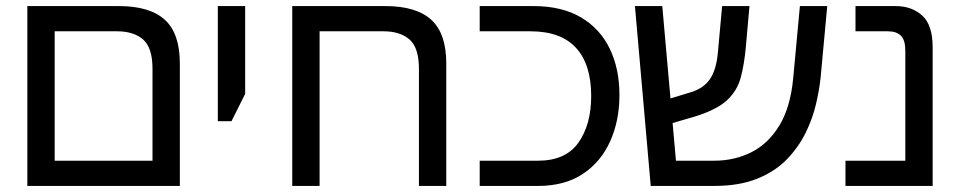

<svg xmlns="http://www.w3.org/2000/svg" viewBox="-20 -612 3170 632"><path d="M70 0V-592H371Q473 -592 522.5 -547Q572 -502 572 -403V0ZM160 -83H482V-385Q482 -455 451 -482Q420 -509 365 -509H160Z M697 -213V-592H787V-303L742 -213Z M1248 -592Q1350 -592 1399.5 -547Q1449 -502 1449 -403V0H1359V-385Q1359 -455 1328 -482Q1297 -509 1242 -509H1032V0H942V-592Z M1559 0V-83H1751Q1842 -83 1884 -142.5Q1926 -202 1926 -296Q1926 -400 1876 -454.5Q1826 -509 1726 -509H1559V-592H1736Q1829 -592 1892 -555Q1955 -518 1987 -452Q2019 -386 2019 -299Q2019 -215 1988.5 -147Q1958 -79 1898.5 -39.5Q1839 0 1751 0Z M2122 0 2070 -592H2160L2187 -288L2256 -309Q2297 -322 2317.5 -352.5Q2338 -383 2343 -439L2357 -592H2447L2435 -457Q2430 -401 2418.5 -357.5Q2407 -314 2373.5 -282.5Q2340 -251 2269 -229L2194 -207L2205 -83H2331Q2398 -83 2453.5 -111Q2509 -139 2545.5 -199Q2582 -259 2591 -355L2613 -592H2703L2681 -355Q2677 -317 2666 -269.5Q2655 -222 2632 -175Q2609 -128 2570.5 -88Q2532 -48 2473 -24Q2414 0 2331 0Z M2763 0V-83H2960V-445Q2960 -480 2945.5 -494.5Q2931 -509 2902 -509H2796V-592H2928Q2981 -592 3015.5 -561Q3050 -530 3050 -456V0Z"/></svg>

Font: Noto Sans Living
Style: Regular
Weight: 400
Designer: Monotype Design Team
Foundry: Monotype Imaging Inc.
Version: Version 2.013; ttfautohint (v1.8.4.7-5d5b)